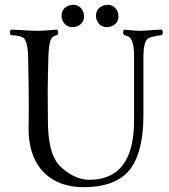

<svg xmlns="http://www.w3.org/2000/svg" viewBox="-20 -774 708 804"><path d="M237.8 -707Q237.8 -737.8 266.1 -750Q275.4 -753.4 285.2 -753.9Q315.9 -753.9 328.1 -725.6Q331.5 -716.3 332 -707Q332 -676.3 303.7 -664.1Q294.4 -660.6 285.2 -660.2Q254.4 -660.2 241.7 -688.5Q237.8 -697.8 237.8 -707ZM381.8 -707Q381.8 -737.8 410.2 -750Q419.4 -753.4 429.2 -753.9Q460 -753.9 472.2 -725.6Q475.6 -716.3 476.1 -707Q476.1 -676.3 447.8 -664.1Q438.5 -660.6 429.2 -660.2Q398.4 -660.2 385.7 -688.5Q381.8 -697.8 381.8 -707ZM180.7 -269Q180.7 -138.7 223.6 -86.9Q229 -80.6 233.4 -76.2Q291.5 -22 352.5 -21Q523.9 -21 539.6 -224.1Q541.5 -248.5 541.5 -276.9V-536.1Q541.5 -608.4 518.6 -620.6Q512.7 -623.5 499.5 -627Q491.2 -638.7 499.5 -649.9Q547.4 -645 560.5 -645Q579.6 -645 605 -647Q633.8 -649.4 657.7 -649.9Q666 -638.2 657.7 -627Q608.4 -621.1 596.7 -610.4Q580.6 -593.3 580.6 -536.1V-294.9Q580.6 -112.8 505.9 -44.4Q445.3 9.8 331.5 9.8Q212.4 9.8 149.9 -67.4Q99.6 -130.9 99.6 -235.8Q99.6 -251.5 100.1 -272.5Q100.6 -298.8 100.6 -320.8Q100.6 -412.1 97.7 -536.1Q96.2 -602.5 77.1 -616.2Q64 -625 25.4 -627Q17.1 -638.7 25.4 -649.9Q40.5 -649.4 69.8 -647.9Q113.3 -645 139.6 -645Q160.2 -645 196.8 -648.4Q213.4 -649.9 219.7 -649.9Q228 -638.2 219.7 -627Q198.7 -624.5 191.4 -605Q184.1 -583.5 182.6 -536.1Q180.2 -451.2 179.7 -382.8Q179.7 -367.7 180.2 -331.1Q180.7 -290.5 180.7 -269Z"/></svg>

Font: Linux Libertine Display O
Style: Regular
Weight: 400
Designer: Philipp H. Poll
Foundry: Philipp H. Poll
Version: Version 5.0.9